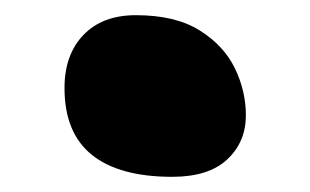

<svg xmlns="http://www.w3.org/2000/svg" viewBox="-20 -397 409 253"><path d="M207 -164Q137 -164 101 -193Q65 -222 65 -281Q65 -325 90 -351Q115 -377 159 -377Q211 -377 243 -357Q275 -337 289.5 -307Q304 -277 304 -245Q304 -210 279.5 -187Q255 -164 207 -164Z"/></svg>

Font: Shantell Sans ExtraBold
Style: Regular
Weight: 800
Designer: Stephen Nixon, Anya Danilova, Shantell Martin
Foundry: Arrow Type
Version: Version 1.011;[c5ecc13dd]